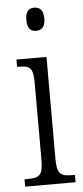

<svg xmlns="http://www.w3.org/2000/svg" viewBox="-54 -778 349 808"><g transform="rotate(-5 120.5 -373.5)"><path d="M122 -649C144 -649 161 -661 161 -698C161 -735 144 -747 122 -747C100 -747 85 -735 85 -698C85 -661 100 -649 122 -649ZM19 0H232V-31H221C172 -31 156 -40 156 -106V-536H29V-505H37C84 -505 97 -495 97 -430V-104C97 -40 80 -31 32 -31H19Z"/></g></svg>

Font: Noto Serif Armenian ExtraCondensed Light
Style: Regular
Weight: 300
Width: 2
Designer: Monotype Design Team
Foundry: Monotype Imaging Inc.
Version: Version 2.008